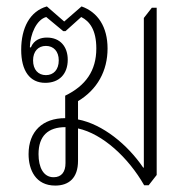

<svg xmlns="http://www.w3.org/2000/svg" viewBox="-20 -573 603 598"><path d="M152 5C194 5 223 -18 223 -72V-173C300 -156 380 -82 429 4H443L468 -28V-549H453L428 -517V-51H426C377 -123 300 -186 223 -201V-258C283 -294 315 -352 315 -422C315 -489 285 -535 234 -553L180 -506L126 -553C73 -538 46 -486 46 -418C46 -352 73 -315 121 -315C165 -315 191 -343 191 -387C191 -427 168 -456 126 -456C108 -456 86 -450 76 -425L73 -426C74 -467 94 -512 124 -520L177 -476H184L233 -520C259 -507 280 -480 280 -422C280 -353 247 -306 183 -275V-205C113 -205 69 -164 69 -93C69 -44 91 5 152 5ZM123 -339C99 -339 83 -356 83 -385C83 -413 99 -430 123 -430C147 -430 163 -413 163 -385C163 -356 147 -339 123 -339ZM147 -21C115 -21 100 -52 100 -93C100 -150 130 -177 184 -177V-65C184 -38 172 -21 147 -21Z"/></svg>

Font: Noto Serif Thai SemiCondensed ExtraLight
Style: Regular
Weight: 200
Width: 4
Designer: Monotype Design Team
Foundry: Monotype Imaging Inc.
Version: Version 2.002